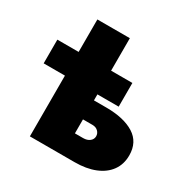

<svg xmlns="http://www.w3.org/2000/svg" viewBox="-161 -872 1013 1024"><g transform="rotate(30 345.5 -360.0)"><path d="M152.5 0V-720H352.5V-134H402.5Q428 -134 443.2 -146.2Q458.5 -158.5 458.5 -177Q458.5 -194.5 445.5 -207.2Q432.5 -220 410.5 -220H336.5V-337H427.5Q537 -337 599.8 -297.5Q662.5 -258 662.5 -177Q662.5 -122 633.8 -82.2Q605 -42.5 552.2 -21.2Q499.5 0 427.5 0ZM21.5 -374V-520H483.5V-374Z"/></g></svg>

Font: Geologica Cursive Black
Style: Regular
Weight: 900
Designer: Sindre Bremnes, Frode Helland
Foundry: Monokrom Skriftforlag AS
Version: Version 1.010;gftools[0.9.28]